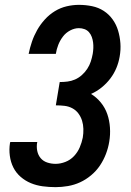

<svg xmlns="http://www.w3.org/2000/svg" viewBox="-20 -763 540 791"><path d="M209 8Q182 8 156 4.5Q130 1 107 -8.5Q84 -18 65 -34.5Q46 -51 35 -73Q24 -95 20.5 -121Q17 -147 21 -173Q22 -175 22 -176Q22 -177 22 -178H134Q134 -177 133.5 -176.5Q133 -176 133 -176Q130 -158 133.5 -141Q137 -124 147.5 -111.5Q158 -99 174.5 -93.5Q191 -88 209 -88Q229 -88 249.5 -96Q270 -104 285 -120Q300 -136 308.5 -156Q317 -176 321 -196Q324 -214 323.5 -232Q323 -250 318 -266Q313 -282 303 -295.5Q293 -309 278 -317Q263 -325 245.5 -327Q228 -329 210 -329L226 -425Q242 -425 258 -427Q274 -429 289 -435.5Q304 -442 317 -453.5Q330 -465 339.5 -479.5Q349 -494 354 -509.5Q359 -525 362 -541Q364 -553 364.5 -565Q365 -577 363.5 -588.5Q362 -600 358 -611Q354 -622 346.5 -630.5Q339 -639 328 -643Q317 -647 305 -647Q287 -647 269 -637.5Q251 -628 239 -612Q227 -596 220 -578Q213 -560 210 -541H98Q103 -566 111.5 -591Q120 -616 133 -639Q146 -662 164.5 -682.5Q183 -703 206 -717Q229 -731 254.5 -737Q280 -743 305 -743Q333 -743 359.5 -737.5Q386 -732 407.5 -718Q429 -704 444 -683Q459 -662 466.5 -637Q474 -612 476 -585Q478 -558 473 -530Q469 -506 459.5 -483Q450 -460 434.5 -439.5Q419 -419 398.5 -402.5Q378 -386 355 -376Q378 -362 395.5 -340.5Q413 -319 422 -293Q431 -267 433 -237.5Q435 -208 430 -179Q426 -154 416.5 -129Q407 -104 392 -81.5Q377 -59 355.5 -41Q334 -23 310 -12Q286 -1 260 3.5Q234 8 209 8Z"/></svg>

Font: Iosevka SS04
Style: Bold Italic
Weight: 700
Italic angle: -9°
Monospace: yes
Designer: Belleve Invis
Foundry: Belleve Invis
Version: Version 19.0.0; ttfautohint (v1.8.4)